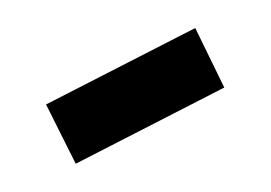

<svg xmlns="http://www.w3.org/2000/svg" viewBox="-37 -418 391 277"><g transform="rotate(-20 158.0 -279.5)"><path d="M33 -312 273 -342 283 -247 44 -217Z"/></g></svg>

Font: Piazzolla Thin ExtraBold
Style: Regular
Weight: 800
Version: Version 2.005